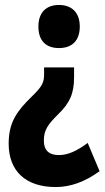

<svg xmlns="http://www.w3.org/2000/svg" viewBox="-20 -578 424 775"><path d="M302 -471C302 -527 270 -558 218 -558C166 -558 135 -527 135 -471C135 -414 165 -384 218 -384C272 -384 302 -415 302 -471ZM279 -266V-306H158V-282C158 -247 154 -232 106 -186C48 -129 15 -84 15 2C15 110 81 177 205 177C264 177 323 156 382 113L334 -1C291 31 254 48 218 48C177 48 157 28 157 -10C157 -53 173 -75 214 -116C262 -162 279 -201 279 -266Z"/></svg>

Font: Noto Sans Lao UI ExtCond ExtBd
Style: Regular
Weight: 800
Width: 2
Designer: Monotype Design Team
Foundry: Monotype Imaging Inc.
Version: Version 2.000